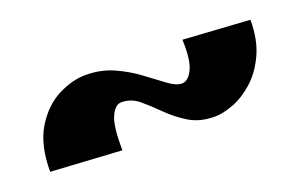

<svg xmlns="http://www.w3.org/2000/svg" viewBox="-40 -581 666 426"><g transform="rotate(-20 293.5 -368.5)"><path d="M194 -276 27 -286Q27 -349 50.5 -387.5Q74 -426 108 -443.5Q142 -461 174 -461Q210 -461 240 -447.5Q270 -434 294.5 -415.5Q319 -397 337.5 -383.5Q356 -370 369 -370Q384 -370 394.5 -391.5Q405 -413 403 -461L560 -451Q560 -404 544.5 -370.5Q529 -337 505.5 -316Q482 -295 457 -285.5Q432 -276 413 -276Q377 -276 352 -291.5Q327 -307 307.5 -326.5Q288 -346 269.5 -361.5Q251 -377 228 -377Q213 -377 203 -354.5Q193 -332 194 -276Z"/></g></svg>

Font: Marhey Light
Style: Regular
Weight: 300
Designer: Nur Syamsi & Bustanul Arifin
Foundry: Namelatype
Version: Version 1.000